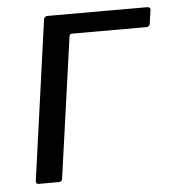

<svg xmlns="http://www.w3.org/2000/svg" viewBox="-44 -571 546 611"><g transform="rotate(-5 229.0 -265.0)"><path d="M55 0Q46 0 47 -10L118 -520Q120 -530 130 -530H448Q453 -530 456 -527.5Q459 -525 458 -520L452 -478Q451 -467 439 -467H203Q195 -467 194 -459L131 -10Q130 0 119 0Z"/></g></svg>

Font: Libre Franklin
Style: Italic
Weight: 400
Italic angle: -8°
Designer: Pablo Impallari, Rodrigo Fuenzalida, Nhung Nguyen
Foundry: Impallari Type
Version: Version 3.000